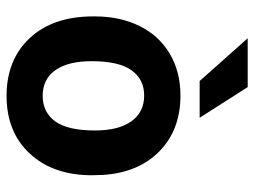

<svg xmlns="http://www.w3.org/2000/svg" viewBox="-118 -672 800 605"><g transform="rotate(90 282.5 -370.0)"><path d="M32.2 -269Q32.2 -347.7 62.5 -409.2Q92.8 -470.7 149.7 -504.4Q206.5 -538.1 281.7 -538.1Q388.7 -538.1 456.3 -472.7Q523.9 -407.2 531.7 -294.9L532.7 -258.8Q532.7 -137.2 464.8 -63.7Q397 9.8 282.7 9.8Q168.5 9.8 100.3 -63.5Q32.2 -136.7 32.2 -262.7ZM173.3 -258.8Q173.3 -183.6 201.7 -143.8Q230 -104 282.7 -104Q334 -104 362.8 -143.3Q391.6 -182.6 391.6 -269Q391.6 -342.8 362.8 -383.3Q334 -423.8 281.7 -423.8Q230 -423.8 201.7 -383.5Q173.3 -343.3 173.3 -258.8ZM351.6 -598.6H235.8L101.1 -750H254.9Z"/></g></svg>

Font: RobotoInd
Style: Bold
Weight: 700
Designer: Google
Version: Version 2.001150; 2014